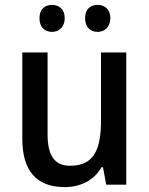

<svg xmlns="http://www.w3.org/2000/svg" viewBox="-20 -753 609 783"><path d="M141 -679C141 -641 163 -623 192 -623C220 -623 244 -642 244 -679C244 -716 220 -733 192 -733C163 -733 141 -716 141 -679ZM327 -679C327 -642 349 -623 378 -623C406 -623 430 -642 430 -679C430 -716 406 -733 378 -733C349 -733 327 -716 327 -679ZM495 -539H392V-263C392 -141 362 -77 266 -77C203 -77 174 -118 174 -205V-539H71V-187C71 -56 129 10 244 10C306 10 363 -16 394 -71H400L413 0H495Z"/></svg>

Font: Noto Sans Thai Looped SemiCondensed Medium
Style: Regular
Weight: 500
Width: 4
Designer: Sasikarn Vongin, Ben Mitchell
Foundry: The Fontpad Ltd
Version: Version 1.001